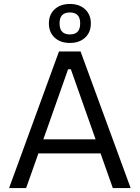

<svg xmlns="http://www.w3.org/2000/svg" viewBox="-20 -950 706 970"><path d="M278 -690H387L640 0H550L488 -175H174L112 0H26ZM463 -246 338 -600H324L199 -246ZM227 -832Q227 -876 256 -903Q285 -930 333 -930Q381 -930 410 -903Q439 -876 439 -832Q439 -787 410 -760Q381 -733 333 -733Q285 -733 256 -760Q227 -787 227 -832ZM333 -776Q385 -776 385 -831V-833Q385 -887 333 -887Q281 -887 281 -833V-831Q281 -776 333 -776Z"/></svg>

Font: Mozilla Text BETA
Style: Regular
Weight: 400
Designer: Studio DRAMA
Foundry: Studio DRAMA
Version: Version 0.100